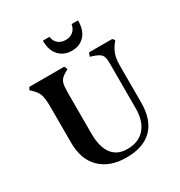

<svg xmlns="http://www.w3.org/2000/svg" viewBox="-150 -717 781 832"><g transform="rotate(-30 240.5 -301.0)"><path d="M245 9Q162 9 115 -37Q68 -83 68 -166V-345Q68 -391 60 -411Q52 -431 25 -454L32 -467H207L214 -451Q191 -439 181 -429.5Q171 -420 167.5 -405Q164 -390 164 -360V-157Q164 -90 190 -55.5Q216 -21 266 -21Q323 -21 354 -56.5Q385 -92 385 -157V-384Q385 -415 373.5 -426.5Q362 -438 324 -449L331 -467H447L456 -456L447 -445Q430 -422 423.5 -398.5Q417 -375 418 -336V-166Q418 -80 374 -35.5Q330 9 245 9ZM183 -611H216Q219 -589 233.5 -576.5Q248 -564 272 -564Q294 -564 308.5 -576.5Q323 -589 327 -611H359Q359 -562 335 -536Q311 -510 272 -510Q232 -510 207.5 -536Q183 -562 183 -611Z"/></g></svg>

Font: Katibeh
Style: Regular
Weight: 400
Designer: Arabic design by Kourosh Beigpour, Latin design by Eduardo Tunni, engineering by Lasse Fister
Version: Version 1.000